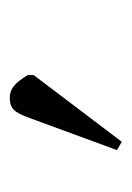

<svg xmlns="http://www.w3.org/2000/svg" viewBox="42 -843 270 394"><g transform="rotate(-90 177.0 -646.0)"><path d="M83 -531 66 -541 131 -718Q140 -744 148.5 -752.5Q157 -761 173 -761Q187 -761 197.5 -752.5Q208 -744 220 -724V-712Z"/></g></svg>

Font: Literata ExtraLight
Style: Regular
Weight: 250
Designer: Latin by Veronika Burian and Jose Scaglione. Greek by Irene Vlachou. Cyrillic by Vera Evstafieva.
Foundry: TypeTogether
Version: Version 3.103;gftools[0.9.29]